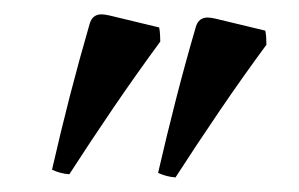

<svg xmlns="http://www.w3.org/2000/svg" viewBox="-20 -575 412 265"><path d="M199.7 -537.1Q200.7 -531.7 200.9 -527.3Q201.2 -522.9 201.2 -517.6Q168.5 -473.1 136.7 -426.5Q105 -379.9 75.7 -334.5Q63 -335.4 51.8 -340.8Q63.5 -392.1 76.4 -442.4Q89.4 -492.7 104 -543Q107.9 -555.2 120.1 -555.2Q124 -555.2 130.9 -553.7ZM346.2 -532.7Q347.2 -527.3 347.4 -522.9Q347.7 -518.6 347.7 -513.2Q314.9 -468.8 283.2 -422.1Q251.5 -375.5 222.2 -330.1Q209.5 -331.1 198.2 -336.4Q210 -387.7 222.9 -438Q235.8 -488.3 250.5 -538.6Q254.4 -550.8 266.6 -550.8Q270.5 -550.8 277.3 -549.3Z"/></svg>

Font: Federov2
Style: Regular
Weight: 400
Designer: Olexa M. Volochay | Cyreal.org
Foundry: Olexa M. Volochay | Cyreal.org
Version: Version 1.000